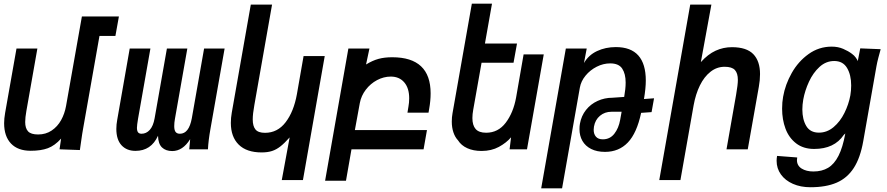

<svg xmlns="http://www.w3.org/2000/svg" viewBox="-20 -815 4840 1048"><path d="M2.5 -142.5Q2.5 -167.5 8 -199L70 -550H184L124 -209.5Q117.5 -173 117.5 -149Q117.5 -115 133.2 -98Q149 -81 188 -81Q230 -81 262 -102.5Q294 -124 313.5 -159.2Q333 -194.5 340.5 -236.5L427 -725H629L610 -619H523L434 -115Q429 -88.5 422.5 -41.5L416 4L305 0L313.5 -58.5Q279 -20 241.2 -6Q203.5 8 147.5 8Q77.5 8 40 -31.5Q2.5 -71 2.5 -142.5Z M1115 0H1013L1018 -55.5Q977.5 9.5 920 9.5Q885 9.5 864.2 -10.2Q843.5 -30 842.5 -74Q805 8.5 719.5 8.5Q671.5 8.5 643.2 -22.2Q615 -53 615 -111.5Q615 -135.5 620 -162L688 -550H801L733.5 -167Q727.5 -131 727.5 -117.5Q727.5 -100.5 733.5 -92.8Q739.5 -85 752.5 -85Q778.5 -85 797.5 -106Q816.5 -127 824 -169.5L891 -550H1002.5L935 -167Q931 -145.5 931 -126.5Q931 -104.5 938.5 -94.8Q946 -85 962 -85Q1011.5 -85 1027 -169.5L1094 -550H1206L1129 -113Q1117.5 -49 1115 0Z M1408 17Q1326 17 1283 -25.5Q1240 -68 1240 -144Q1240 -171.5 1245 -199.5L1349 -790H1465L1368.5 -242.5Q1359.5 -193.5 1359.5 -163Q1359.5 -126.5 1374.5 -108.2Q1389.5 -90 1426.5 -90Q1495 -90 1539.2 -148Q1583.5 -206 1600.5 -300.5L1637 -509H1752.5L1633.5 168H1518L1561 -65Q1532.5 -33 1510.5 -15.8Q1488.5 1.5 1464.8 9.2Q1441 17 1408 17Z M1881.5 -550H1996.5L1978 -463Q2013 -484.5 2045.5 -493.5Q2078 -502.5 2121 -502.5Q2330.5 -502.5 2330.5 -305.5Q2330.5 -265 2322.5 -220.5L2319 -200H2204L2209.5 -233.5Q2213.5 -255 2213.5 -278.5Q2213.5 -334 2186.5 -365.5Q2159.5 -397 2113 -397Q2074.5 -397 2038.2 -377.8Q2002 -358.5 1976.8 -325.5Q1951.5 -292.5 1944 -252.5L1917 -105H2310.5L2292 0H1898.5L1868.5 171.5H1754.5Z M2480 -49Q2463.5 -66.5 2454.8 -92.8Q2446 -119 2446 -151Q2446 -175.5 2450 -197L2555.5 -795H2665.5L2627 -577.5H2802L2783 -472.5H2608.5L2563 -216Q2558.5 -191.5 2558.5 -170.5Q2558.5 -131 2576.2 -110.8Q2594 -90.5 2633.5 -90.5Q2699 -90.5 2740.5 -145.2Q2782 -200 2797 -282.5L2838 -518H2948L2856.5 0H2761.5L2769.5 -65.5Q2744 -35.5 2703 -13.2Q2662 9 2608.5 9Q2564 9 2530.8 -6Q2497.5 -21 2480 -49Z M3068.5 -550H3182.5L3167.5 -471Q3192.5 -514.5 3238.8 -536.2Q3285 -558 3341.5 -558Q3505 -558 3505 -375Q3505 -333.5 3495 -274.5L3550 -278.5L3536.5 -203L3479.5 -199Q3456 -88.5 3407 -37.2Q3358 14 3282.5 14Q3238 14 3206.5 -2Q3175 -18 3159 -46Q3143 -74 3143 -110Q3143 -127 3145.5 -140Q3153 -182.5 3178.5 -214.8Q3204 -247 3242 -264.2Q3280 -281.5 3322.5 -281.5L3387 -286Q3395 -330.5 3395 -364.5Q3395 -412 3376.2 -440.5Q3357.5 -469 3310.5 -469Q3273 -469 3237 -450.8Q3201 -432.5 3176 -402Q3151 -371.5 3145 -336.5L3048 213H2934ZM3365 -160.5 3373 -205H3317.5Q3281 -205 3254.8 -183Q3228.5 -161 3222 -123.5Q3220.5 -114.5 3220.5 -106.5Q3220.5 -83 3233 -68.8Q3245.5 -54.5 3270.5 -54.5Q3309.5 -54.5 3333.2 -85Q3357 -115.5 3365 -160.5Z M3747.5 -790H3863L3805.5 -476Q3844 -519 3886 -538.2Q3928 -557.5 3975 -557.5Q4055 -557.5 4091.8 -519.5Q4128.5 -481.5 4128.5 -410.5Q4128.5 -377 4122 -341.5L4061.5 0H3945.5L3998 -298.5Q4007.5 -353 4007.5 -378.5Q4007.5 -415.5 3991.2 -433Q3975 -450.5 3935.5 -450.5Q3892.5 -450.5 3858 -423.2Q3823.5 -396 3800.2 -348.5Q3777 -301 3766 -240L3694 168H3578.5Z M4219 62.5Q4219 51 4221.5 36L4331.5 44.5Q4330 52 4330 58.5Q4330 89 4355.5 105Q4381 121 4420 121Q4466.5 121 4500 101Q4533.5 81 4556.8 35.5Q4580 -10 4594 -86.5L4585.5 -78.5Q4534 -2 4424 -2Q4365 -2 4325.5 -32.5Q4286 -63 4267.5 -112.8Q4249 -162.5 4249 -221.5Q4249 -257.5 4254.5 -287Q4266 -353.5 4301.5 -416.5Q4337 -479.5 4393.5 -520Q4450 -560.5 4520 -560.5Q4554.5 -560.5 4582.8 -548.2Q4611 -536 4630.5 -521Q4642.5 -512.5 4651.2 -500.5Q4660 -488.5 4662 -481.5L4675.5 -551L4787 -546.5Q4780.5 -523.5 4774 -498.5Q4767.5 -473.5 4764 -453.5L4692 -45Q4676 46.5 4640.2 101.8Q4604.5 157 4546.8 182Q4489 207 4403.5 207Q4350 207 4308 188.5Q4266 170 4242.5 137.2Q4219 104.5 4219 62.5ZM4621.5 -294.5Q4626 -321 4626 -348.5Q4626 -406 4603.5 -444Q4581 -482 4533.5 -482Q4488.5 -482 4453.2 -449.8Q4418 -417.5 4395.8 -369.2Q4373.5 -321 4364.5 -272Q4359.5 -243 4359.5 -217.5Q4359.5 -163 4381 -127Q4402.5 -91 4450 -91Q4494 -91 4530 -121.2Q4566 -151.5 4589.2 -198.5Q4612.5 -245.5 4621.5 -294.5Z"/></svg>

Font: JuliaMono SemiBoldItalic
Style: Regular
Weight: 600
Italic angle: -9°
Monospace: yes
Designer: cormullion
Foundry: corm
Version: Version 0.049; ttfautohint (v1.8.4)